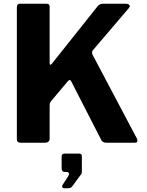

<svg xmlns="http://www.w3.org/2000/svg" viewBox="-20 -762 784 1025"><path d="M710 -24Q715 -15 713 -7.5Q711 0 699 0H549Q527 0 520 -16L359 -330Q352 -341 340 -326L251 -220Q245 -212 245 -199V-23Q245 0 218 0H92Q79 0 74.5 -5Q70 -10 70 -20V-723Q70 -742 86 -742H230Q245 -742 245 -725V-426Q245 -417 248.5 -416.5Q252 -416 257 -422L499 -726Q505 -734 512 -738Q519 -742 532 -742H652Q665 -742 670.5 -735Q676 -728 668 -719L476 -494Q468 -484 474 -470L710 -24ZM323 243Q316 243 313 237.5Q310 232 313 227L344 179Q350 170 347.5 163Q345 156 336 156H327Q309 156 309 137V75Q309 58 324 58H403Q417 58 417 72V156Q417 159 416 162Q415 165 414 167L367 231Q362 238 356.5 240.5Q351 243 339 243Z"/></svg>

Font: Libre Franklin Thin
Style: Bold
Weight: 700
Version: Version 3.000